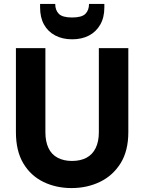

<svg xmlns="http://www.w3.org/2000/svg" viewBox="-20 -945 733 977"><path d="M344 12Q265 12 200.5 -19.5Q136 -51 98.5 -114Q61 -177 61 -273V-700H211V-272Q211 -225 226.5 -192Q242 -159 273 -142.5Q304 -126 346 -126Q390 -126 420.5 -142.5Q451 -159 467 -192Q483 -225 483 -272V-700H633V-273Q633 -177 593.5 -114Q554 -51 488.5 -19.5Q423 12 344 12ZM347 -745Q298 -745 261 -764.5Q224 -784 204 -820Q184 -856 184 -907V-925H261Q261 -893 279.5 -874.5Q298 -856 347 -856Q396 -856 414.5 -874.5Q433 -893 433 -925H511V-907Q511 -856 490 -819.5Q469 -783 432.5 -764Q396 -745 347 -745Z"/></svg>

Font: DM Sans 17pt Black
Style: Regular
Weight: 900
Version: Version 4.004;gftools[0.9.30]